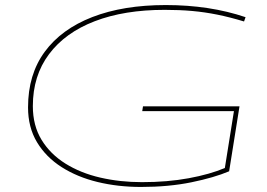

<svg xmlns="http://www.w3.org/2000/svg" viewBox="-20 -730 1057 760"><path d="M538 10Q447 10 366.5 -9.5Q286 -29 224 -68.5Q162 -108 126.5 -167Q91 -226 91 -305Q91 -435 157 -525Q223 -615 345.5 -662.5Q468 -710 636 -710Q810 -710 952 -662L946 -645Q890 -662 840.5 -672Q791 -682 741 -686.5Q691 -691 632 -691Q472 -691 355 -646Q238 -601 174 -515.5Q110 -430 110 -310Q110 -233 144.5 -176.5Q179 -120 239 -82.5Q299 -45 377 -27Q455 -9 542 -9Q643 -9 727 -24.5Q811 -40 870 -65L906 -290H543L546 -309H928L887 -52Q828 -27 738 -8.5Q648 10 538 10Z"/></svg>

Font: Georama Extra Expanded Thin
Style: Italic
Weight: 100
Width: 8
Italic angle: -9°
Designer: Jean-Baptiste Levee
Foundry: Production Type
Version: Version 1.000